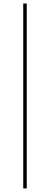

<svg xmlns="http://www.w3.org/2000/svg" viewBox="-20 -800 278 1070"><path d="M109.5 250V-780.5H129V250Z"/></svg>

Font: Bodoni Moda 11pt SemiBold
Style: Regular
Weight: 600
Designer: Owen Earl
Foundry: indestructible type
Version: Version 2.004